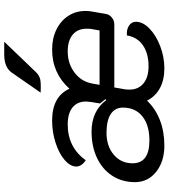

<svg xmlns="http://www.w3.org/2000/svg" viewBox="34 -804 779 886"><g transform="rotate(-90 423.0 -360.5)"><path d="M26 -127Q26 -186 55.5 -231.5Q85 -277 138 -302Q191 -327 259 -327Q354 -327 405 -259L409 -263Q398 -277 389 -288L396 -330Q398 -346 398 -352Q398 -393 370.5 -415Q343 -437 292 -437Q187 -437 127 -354Q114 -362 106 -373.5Q98 -385 98 -397Q98 -425 128 -451Q158 -477 207.5 -493Q257 -509 310 -509Q421 -509 457 -429Q529 -509 638 -509Q690 -509 730.5 -489Q771 -469 793.5 -434Q816 -399 816 -355Q816 -339 813 -324L802 -260Q799 -244 785 -233Q771 -222 754 -222H463L455 -177Q453 -168 453 -152Q453 -111 481.5 -87.5Q510 -64 561 -64Q620 -64 657.5 -90Q695 -116 703 -164Q731 -166 748.5 -154Q766 -142 766 -122Q766 -90 734.5 -59.5Q703 -29 653 -10Q603 9 551 9Q498 9 460 -11.5Q422 -32 402 -71Q365 -32 312 -11.5Q259 9 195 9Q121 9 73.5 -29Q26 -67 26 -127ZM726 -290 732 -324Q734 -333 734 -350Q734 -391 706.5 -414Q679 -437 629 -437Q573 -437 531.5 -405.5Q490 -374 481 -324L475 -290ZM370 -182Q370 -219 340 -238.5Q310 -258 254 -258Q192 -258 152.5 -224.5Q113 -191 113 -138Q113 -60 218 -60Q289 -60 329.5 -92.5Q370 -125 370 -182ZM532 -696Q556 -730 615 -730H674L532 -582Q518 -568 500.5 -564Q483 -560 439 -562Z"/></g></svg>

Font: K2D
Style: Italic
Weight: 400
Italic angle: -10°
Designer: Katatrad Aksorn Co.,Ltd.
Foundry: Cadson Demak Co.,Ltd.
Version: Version 1.000; ttfautohint (v1.6)